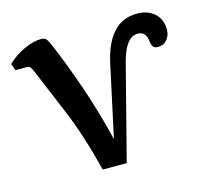

<svg xmlns="http://www.w3.org/2000/svg" viewBox="-81 -599 732 688"><g transform="rotate(-15 285.5 -254.5)"><path d="M219 0Q185 -136 144 -233.5Q103 -331 74 -401Q68 -415 64 -420Q60 -425 52 -425H9L0 -450Q26 -476 62 -492.5Q98 -509 126 -509Q140 -509 146 -501Q152 -493 158 -479Q196 -389 228.5 -293.5Q261 -198 286 -95L343 -359Q375 -508 481 -508Q522 -508 546.5 -485.5Q571 -463 571 -426Q571 -403 558 -388Q545 -373 525 -373Q512 -373 507 -379.5Q502 -386 500 -399Q497 -438 466 -438Q419 -438 396 -342L308 0Z"/></g></svg>

Font: Gabriela
Style: Regular
Weight: 400
Designer: Eduardo Rodriguez Tunni
Foundry: Eduardo Rodriguez Tunni
Version: Version 2.001;gftools[0.9.26]